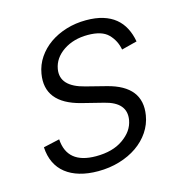

<svg xmlns="http://www.w3.org/2000/svg" viewBox="-89 -634 690 727"><g transform="rotate(-15 256.5 -271.0)"><path d="M33 -129.3 96.6 -143.5Q102.6 -45.5 215.6 -45.5Q280.9 -45.5 321.7 -74.2Q343 -89.1 355.1 -106.5Q367.2 -123.9 371.1 -145.2Q382.8 -212.4 296.9 -233.3L212 -254.6Q77.1 -289.4 96.2 -400.9Q101.9 -434.7 120.7 -462.5Q139.6 -490.4 168.1 -510.5Q196.7 -530.5 233.3 -541.7Q269.9 -552.9 311.1 -552.9Q348.7 -552.9 377.1 -544.2Q405.5 -535.5 425.6 -519Q445.7 -502.5 457.9 -479Q470.2 -455.6 475.5 -425.8L414.8 -410.2Q408 -447.1 382.8 -472.3Q358 -497.2 302.9 -497.2Q247.2 -497.2 207.4 -470.5Q167.6 -443.5 160.5 -402Q149.1 -335.2 244 -311.4L323.5 -291.2Q455.6 -257.5 437.1 -146.3Q431.5 -111.9 411.9 -82.9Q392.4 -54 362.2 -33Q332 -12.1 292.8 -0.4Q253.6 11.4 208.8 11.4Q168.7 11.4 136.9 2.1Q105.1 -7.1 82.6 -24.9Q60 -42.6 47.4 -68.9Q34.8 -95.2 33 -129.3Z"/></g></svg>

Font: Inter P Light
Style: Italic
Weight: 300
Italic angle: 9.39999°
Designer: Rasmus Andersson
Foundry: rsms
Version: Version 3.018;git-588b23468